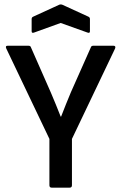

<svg xmlns="http://www.w3.org/2000/svg" viewBox="-20 -866 560 886"><path d="M219 0Q208 0 208 -11V-225L9 -642Q3 -655 16 -655H111Q121 -655 123 -647L215 -438Q227 -411 238 -383Q249 -355 260 -328H262Q273 -356 284 -384Q295 -412 307 -440L399 -647Q401 -655 411 -655H503Q516 -655 511 -642L312 -225V-11Q312 0 301 0ZM138 -716Q126 -711 126 -722V-778Q126 -786 133 -789L253 -844Q260 -847 268 -844L388 -789Q395 -786 395 -778V-722Q395 -711 383 -716L260 -760Z"/></svg>

Font: Sofia Sans Extra Cond
Style: Bold
Weight: 700
Width: 1
Designer: Botio Nikoltchev, Ani Petrova
Foundry: lettersoup
Version: Version 4.100; ttfautohint (v1.8.3)